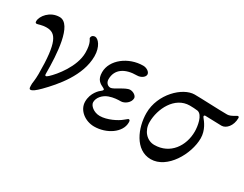

<svg xmlns="http://www.w3.org/2000/svg" viewBox="-62 -738 1345 1058"><g transform="rotate(30 611.0 -209.5)"><path d="M156 14C168 14 185 1 210 -24C274 -89 370 -199 370 -322C370 -383 339 -418 319 -418C309 -418 297 -412 297 -397C297 -391 317 -379 317 -314C317 -226 241 -134 207 -103C197 -94 195 -94 191 -94C186 -94 186 -102 186 -107C186 -226 176 -414 96 -414C35 -414 -5 -362 -5 -330C-5 -320 -2 -318 5 -318C12 -318 32 -328 63 -328C122 -328 152 -286 152 -84C152 -49 147 -23 147 -20C147 -1 146 14 156 14Z M561 14C640 14 716 -37 716 -100C716 -113 714 -117 706 -117C704 -117 697 -110 685 -101C662 -81 605 -52 559 -52C520 -52 490 -79 490 -100C490 -129 514 -157 547 -169C575 -179 602 -180 620 -180C643 -180 675 -203 675 -231C675 -246 654 -261 633 -261C605 -261 552 -216 532 -216C515 -216 500 -230 500 -252C500 -315 549 -348 626 -348C650 -348 673 -364 673 -381C673 -398 650 -412 629 -412C535 -412 450 -346 450 -268C450 -220 473 -208 500 -195C510 -190 507 -184 498 -177C488 -170 450 -137 450 -81C450 -26 504 14 561 14Z M921 14C1025 14 1103 -123 1103 -223C1103 -276 1072 -314 1059 -330C1052 -338 1056 -344 1063 -344C1070 -344 1153 -341 1167 -341C1196 -341 1227 -374 1227 -424C1227 -429 1225 -433 1219 -433C1214 -433 1187 -410 1163 -410C1111 -410 996 -416 954 -416C878 -416 774 -316 774 -195C774 -102 822 14 921 14ZM899 -64C851 -64 814 -106 814 -160C814 -245 866 -350 961 -350C974 -350 999 -349 1011 -347C1046 -340 1056 -272 1056 -239C1056 -149 1000 -64 899 -64Z"/></g></svg>

Font: Garamond-Math
Style: Regular
Weight: 400
Version: Version 2019-08-16